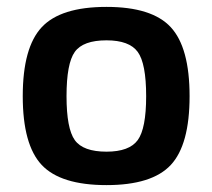

<svg xmlns="http://www.w3.org/2000/svg" viewBox="-20 -524 616 557"><path d="M289 -504Q421 -504 475.5 -445Q530 -386 530 -245Q530 -104 475.5 -45.5Q421 13 289 13Q156 13 101 -45.5Q46 -104 46 -245Q46 -386 101 -445Q156 -504 289 -504ZM289 -407Q221 -407 197 -373.5Q173 -340 173 -245Q173 -151 197 -117.5Q221 -84 289 -84Q355 -84 379.5 -117.5Q404 -151 404 -245Q404 -340 379.5 -373.5Q355 -407 289 -407Z"/></svg>

Font: Exo 2 Semi Bold
Style: Regular
Weight: 600
Designer: Natanael Gama
Version: Version 1.001;PS 001.001;hotconv 1.0.88;makeotf.lib2.5.64775